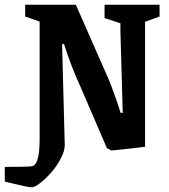

<svg xmlns="http://www.w3.org/2000/svg" viewBox="-72 -626 713 810"><path d="M62 164.1Q52.7 164.1 36.4 160.6Q20 157.2 -10.7 149.9Q-41.5 142.6 -51.8 140.1V78.1Q47.9 78.1 63 75.2Q95.2 70.3 95.2 -40V-535.2L34.2 -556.2V-606H248L379.9 -306.2Q388.7 -287.6 403.1 -248.5Q417.5 -209.5 427.2 -179.7L437 -149.9H445.8L436 -495.1V-527.8L369.1 -549.8V-606H601.1V-556.2L540 -534.2V-6.8Q522.9 -4.4 488.3 -0.5Q453.6 3.4 427 6.1Q400.4 8.8 397.9 8.8L378.9 -1L268.1 -258.8Q228.5 -343.8 198.2 -439.9H189.9L201.2 -15.1Q201.7 9.3 184.8 41.7Q168 74.2 145 100.6Q122.1 127 98.4 145.5Q74.7 164.1 62 164.1Z"/></svg>

Font: Grenze SemiBold
Style: Regular
Weight: 600
Designer: Renata Polastri
Foundry: Omnibus-Type
Version: Version 1.002;PS 001.002;hotconv 1.0.88;makeotf.lib2.5.64775